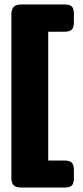

<svg xmlns="http://www.w3.org/2000/svg" viewBox="-20 -770 372 860"><path d="M31 27V-706Q31 -728 41.5 -739Q52 -750 75 -750H269Q293 -750 302 -740.5Q311 -731 311 -708V-671Q311 -648 302 -638Q293 -628 269 -628H196V-51H269Q293 -51 302 -41Q311 -31 311 -8V28Q311 51 302 60.5Q293 70 269 70H75Q51 70 41 59.5Q31 49 31 27Z"/></svg>

Font: Mitr Medium
Style: Regular
Weight: 500
Designer: Thanarat Vachiruckul
Foundry: Cadson Demak
Version: Version 1.003